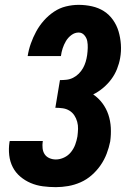

<svg xmlns="http://www.w3.org/2000/svg" viewBox="-20 -763 540 791"><path d="M210 8Q183 8 156.5 4.5Q130 1 106.5 -9Q83 -19 63.5 -35.5Q44 -52 32.5 -74.5Q21 -97 18 -123.5Q15 -150 19 -177Q19 -178 19.5 -179Q20 -180 20 -182H157Q156 -181 156 -180.5Q156 -180 156 -180Q154 -166 155.5 -152Q157 -138 164 -127.5Q171 -117 183.5 -111.5Q196 -106 210 -106Q227 -106 244 -114Q261 -122 272.5 -136.5Q284 -151 290 -167.5Q296 -184 299 -201Q301 -217 301.5 -232Q302 -247 298 -261.5Q294 -276 286 -288Q278 -300 265.5 -307.5Q253 -315 238 -317Q223 -319 208 -319L227 -433Q240 -433 254 -434.5Q268 -436 281 -442.5Q294 -449 304.5 -459.5Q315 -470 322 -482.5Q329 -495 333 -508.5Q337 -522 339 -536Q341 -551 341.5 -565.5Q342 -580 339.5 -593.5Q337 -607 327.5 -618Q318 -629 304 -629Q288 -629 274 -618.5Q260 -608 251.5 -593.5Q243 -579 238 -563.5Q233 -548 231 -532H94Q98 -558 107 -583.5Q116 -609 129 -633Q142 -657 160.5 -678Q179 -699 202 -714.5Q225 -730 251.5 -736.5Q278 -743 304 -743Q332 -743 359 -737Q386 -731 408 -717Q430 -703 445.5 -681Q461 -659 468.5 -633.5Q476 -608 478 -580Q480 -552 475 -524Q471 -501 462 -478.5Q453 -456 438.5 -436.5Q424 -417 405 -401Q386 -385 364 -374Q386 -359 402 -337.5Q418 -316 426.5 -290.5Q435 -265 436.5 -237Q438 -209 434 -180Q429 -155 419.5 -130Q410 -105 394.5 -82.5Q379 -60 358 -41.5Q337 -23 312 -12Q287 -1 261 3.5Q235 8 210 8Z"/></svg>

Font: Iosevka SS04 Heavy
Style: Italic
Weight: 900
Italic angle: -9°
Monospace: yes
Designer: Belleve Invis
Foundry: Belleve Invis
Version: Version 19.0.0; ttfautohint (v1.8.4)